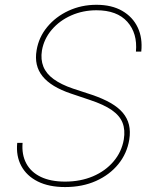

<svg xmlns="http://www.w3.org/2000/svg" viewBox="-20 -758 632 789"><path d="M247.6 10.7Q181.2 10.7 135.3 -12.2Q89.4 -35.2 67.4 -76.2Q45.4 -117.2 50.8 -170.9H72.8Q68.8 -122.6 87.9 -86.7Q106.9 -50.8 147.5 -31.2Q188 -11.7 247.6 -11.7Q310.5 -11.7 361.8 -33.4Q413.1 -55.2 446.5 -94.5Q480 -133.8 488.8 -185.1Q495.1 -224.1 483.6 -253.4Q472.2 -282.7 439.7 -305.4Q407.2 -328.1 349.6 -347.2L271.5 -373.5Q189.9 -400.9 154.8 -444.6Q119.6 -488.3 130.4 -551.3Q139.2 -605 174.1 -647.2Q209 -689.5 261.7 -713.9Q314.5 -738.3 376.5 -738.3Q439 -738.3 482.2 -713.4Q525.4 -688.5 545.9 -645.3Q566.4 -602.1 560.5 -545.9H538.6Q545.4 -621.1 503.2 -668.5Q460.9 -715.8 376.5 -715.8Q320.8 -715.8 272.7 -694.6Q224.6 -673.3 192.6 -635.7Q160.6 -598.1 152.3 -550.3Q146.5 -513.7 158.2 -484.4Q169.9 -455.1 200.4 -432.9Q231 -410.6 279.8 -394L358.4 -368.2Q402.8 -353 434.3 -335Q465.8 -316.9 484.6 -294.7Q503.4 -272.5 510 -245.1Q516.6 -217.8 511.2 -184.1Q502 -127.4 466.3 -83.5Q430.7 -39.6 374.5 -14.4Q318.4 10.7 247.6 10.7Z"/></svg>

Font: Inter 20pt Thin
Style: Italic
Weight: 250
Italic angle: -9.3988°
Version: Version 4.001;git-66647c0bb